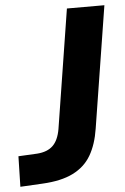

<svg xmlns="http://www.w3.org/2000/svg" viewBox="-88 -743 514 791"><g transform="rotate(-5 169.0 -347.5)"><path d="M-36 10 -33 -116 45 -120Q87 -123 110 -145Q133 -167 141 -213L219 -705H374L294 -202Q284 -137 258 -92.5Q232 -48 183 -23.5Q134 1 56 5Z"/></g></svg>

Font: Nunito Sans ExtraBold
Style: Italic
Weight: 800
Italic angle: -9°
Designer: Vernon Adams
Foundry: Vernon Adams
Version: Version 3.006; ttfautohint (v1.8.3)